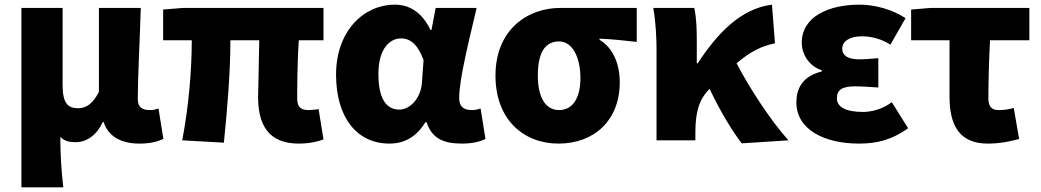

<svg xmlns="http://www.w3.org/2000/svg" viewBox="-20 -603 4473 825"><path d="M72 202H252C243 124 240 66 239 -15C257 4 280 8 305 8C353 8 396 -23 422 -79H425C445 -18 498 14 579 14C629 14 657 5 682 -6L661 -137C649 -132 635 -130 625 -130C592 -130 572 -141 572 -178C572 -269 581 -438 585 -569H405V-208C379 -158 352 -138 315 -138C270 -138 249 -161 249 -239V-569H72Z M1264 14C1309 14 1348 5 1370 -4L1349 -134C1333 -132 1318 -130 1308 -130C1274 -130 1257 -141 1257 -180C1257 -204 1257 -333 1264 -430H1370V-569H767L681 -562V-430H804C804 -307 792 -152 763 0L942 10C957 -138 970 -296 970 -430H1094C1093 -338 1089 -219 1089 -187C1089 -67 1133 14 1264 14Z M1653 14C1719 14 1770 -16 1808 -78H1813C1835 -10 1883 14 1964 14C2011 14 2045 5 2066 -6L2045 -137C2032 -132 2019 -130 2008 -130C1976 -130 1953 -142 1953 -181C1953 -265 1998 -439 2028 -569H1852L1834 -474H1830C1793 -551 1739 -583 1676 -583C1544 -583 1424 -471 1424 -282C1424 -98 1514 14 1653 14ZM1696 -132C1641 -132 1606 -177 1606 -285C1606 -394 1655 -438 1703 -438C1749 -438 1778 -404 1800 -345L1793 -248C1789 -183 1743 -132 1696 -132Z M2380 14C2534 14 2643 -87 2643 -249C2643 -333 2611 -400 2556 -432V-437C2615 -434 2654 -430 2716 -423V-569H2388C2245 -569 2109 -474 2109 -278C2109 -89 2230 14 2380 14ZM2382 -130C2325 -130 2291 -183 2291 -278C2291 -383 2326 -425 2382 -425C2441 -425 2474 -355 2474 -268C2474 -180 2440 -130 2382 -130Z M3368 0C3293 -83 3203 -220 3145 -331C3205 -382 3252 -405 3310 -417L3297 -583C3162 -566 3062 -459 2978 -331H2974V-427C2974 -481 2972 -532 2963 -569H2787C2798 -508 2801 -437 2801 -392V0H2968V-35C2968 -121 2984 -176 3027 -219L3029 -221C3079 -117 3126 -41 3167 13Z M3671 14C3742 14 3808 1 3882 -52L3812 -164C3770 -132 3721 -122 3689 -122C3614 -122 3576 -143 3576 -181C3576 -218 3600 -232 3655 -232C3686 -232 3721 -229 3754 -227V-353C3728 -351 3697 -348 3673 -348C3625 -348 3599 -363 3599 -394C3599 -426 3632 -447 3683 -447C3725 -447 3769 -435 3806 -411L3871 -525C3814 -562 3741 -583 3673 -583C3543 -583 3425 -533 3425 -419C3425 -374 3453 -320 3511 -301V-296C3443 -279 3402 -238 3402 -163C3402 -45 3524 14 3671 14Z M4224 14C4276 14 4320 5 4359 -6L4336 -139C4310 -132 4292 -130 4271 -130C4245 -130 4227 -141 4227 -180C4227 -242 4229 -335 4234 -430H4403V-569H3980L3895 -562V-430H4060V-187C4060 -67 4101 14 4224 14Z"/></svg>

Font: Noto Sans CJK Black
Style: Bold
Weight: 900
Designer: Ryoko NISHIZUKA (kana & ideographs); Paul D. Hunt (Latin, Greek & Cyrillic); Wenlong ZHANG (bopomofo); Sandoll Communica
Foundry: Adobe Systems Incorporated
Version: Version 1.000;PS 1;hotconv 1.0.78;makeotf.lib2.5.61930